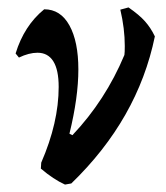

<svg xmlns="http://www.w3.org/2000/svg" viewBox="-20 -487 447 517"><path d="M397 -389Q351 -166 172 7L155 10Q124 -4 90 -33L91 -49Q138 -157 138 -253Q138 -299 123.5 -322Q109 -345 81 -345Q58 -345 31 -332L22 -343Q45 -418 99 -462Q143 -462 167 -418.5Q191 -375 191 -300Q191 -225 167 -127L175 -123Q264 -217 315 -339Q316 -346 316 -363Q316 -410 304 -461L326 -467Q355 -447 370.5 -429.5Q386 -412 397 -389Z"/></svg>

Font: Alegreya Medium
Style: Italic
Weight: 500
Italic angle: -7°
Designer: Juan Pablo del Peral
Foundry: Huerta Tipografica
Version: Version 2.008; ttfautohint (v1.8)